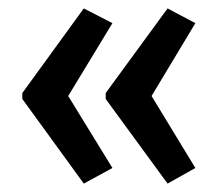

<svg xmlns="http://www.w3.org/2000/svg" viewBox="-20 -495 518 456"><path d="M33 -274 179 -475 247 -440 142 -267 247 -96 179 -59 33 -260ZM231 -274 378 -475 444 -440 340 -267 444 -96 378 -59 231 -260Z"/></svg>

Font: Noto Sans Sinhala ExtraCondensed Medium
Style: Regular
Weight: 500
Width: 2
Designer: Jelle Bosma - Monotype Design Team
Foundry: Monotype Imaging Inc.
Version: Version 2.006; ttfautohint (v1.8.4.7-5d5b)